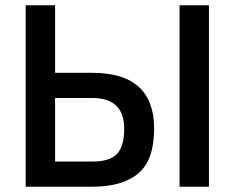

<svg xmlns="http://www.w3.org/2000/svg" viewBox="-20 -705 888 725"><path d="M328 -335Q449 -335 449 -219Q449 -153 422 -124Q395 -95 328 -95H188V-335ZM188 -685H77V0H329Q443 0 502.5 -50.5Q562 -101 562 -219Q562 -430 329 -430H188ZM658 -685V0H769V-685Z"/></svg>

Font: Titillium Web[RUS by Daymarius]
Style: Regular
Weight: 600
Designer: Cyrillization by Daymarius
Foundry: Cyrillization by Daymarius
Version: Version 1.002 September 11, 2018